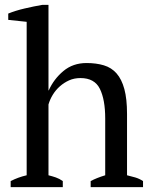

<svg xmlns="http://www.w3.org/2000/svg" viewBox="-20 -772 627 792"><path d="M14 0ZM570 0H354V-25Q378 -38 414 -49V-283Q414 -361 392 -405.5Q370 -450 312 -450Q286 -450 265 -440.5Q244 -431 227 -416Q210 -401 198 -381.5Q186 -362 180 -341V-49Q196 -45 210.5 -40Q225 -35 239 -25V0H24V-25Q55 -41 90 -49V-682L14 -690V-716Q43 -728 81.5 -737Q120 -746 155 -752H180V-399H181Q202 -446 241.5 -479Q281 -512 337 -512Q377 -512 408.5 -502.5Q440 -493 461 -469Q482 -445 493 -404.5Q504 -364 504 -302V-49Q521 -45 538 -40Q555 -35 570 -25Z"/></svg>

Font: PT Serif
Style: Regular
Weight: 400
Designer: A.Korolkova, O.Umpeleva, V.Yefimov
Foundry: ParaType Ltd
Version: Version 1.000W OFL; ttfautohint (v1.6)